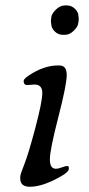

<svg xmlns="http://www.w3.org/2000/svg" viewBox="-20 -695 332 718"><path d="M272.9 -610.8Q272.9 -597.2 256.8 -581.1Q240.7 -564.9 224.1 -564.9H213.9Q197.3 -564.9 184.6 -577.6Q171.9 -590.3 171.9 -604L170.4 -613.8V-619.1L170.9 -620.6V-624Q171.9 -627 171.9 -628.9Q171.9 -642.1 188.2 -658.4Q204.6 -674.8 224.1 -674.8H229.5Q247.6 -674.8 260.3 -662.1Q272.9 -649.4 272.9 -637.7L274.4 -627.4V-620.6L273.9 -619.1V-615.7Q272.9 -611.8 272.9 -610.8ZM82 -377Q68.4 -377 68.4 -392.1Q68.4 -399.9 87.4 -412.6Q144 -450.2 196.3 -450.2H202.6Q229.5 -450.2 229.5 -414.3Q229.5 -378.4 198 -256.3Q166.5 -134.3 166.5 -99.1Q166.5 -64 188.5 -64Q198.7 -64 211.4 -69.1Q224.1 -74.2 231.9 -74.2Q237.3 -74.2 237.3 -67.4V-63.5Q237.3 -52.7 210.4 -37.1Q141.1 3.4 91.8 3.4Q55.7 3.4 55.7 -27.3V-33.7Q55.7 -43 70.8 -80.3Q85.9 -117.7 112.1 -216.6Q138.2 -315.4 138.2 -347.2Q138.2 -378.9 108.9 -378.9Q87.4 -377 82 -377Z"/></svg>

Font: Averia Serif Libre Light
Style: Italic
Weight: 300
Italic angle: -8.5°
Version: Version 1.002